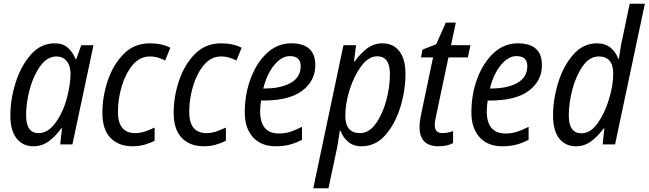

<svg xmlns="http://www.w3.org/2000/svg" viewBox="-20 -780 3503 1037"><path d="M161 10Q207 10 244 -17.5Q281 -45 312 -88H315L305 0H371L485 -536H419L392 -461H388Q374 -498 346.5 -522Q319 -546 276 -546Q200 -546 146.5 -485Q93 -424 64.5 -334Q36 -244 36 -156Q36 -75 69.5 -32.5Q103 10 161 10ZM188 -61Q121 -61 121 -158Q121 -228 141.5 -301.5Q162 -375 199 -425Q236 -475 285 -475Q320 -475 340.5 -449.5Q361 -424 361 -382Q361 -328 342 -253Q322 -176 281 -118.5Q240 -61 188 -61Z M696 10Q730 10 760.5 1.5Q791 -7 815 -20V-91Q788 -78 762 -69.5Q736 -61 710 -61Q617 -61 617 -176Q617 -245 637.5 -314Q658 -383 696.5 -429Q735 -475 789 -475Q813 -475 834.5 -468.5Q856 -462 872 -453L900 -522Q854 -546 789 -546Q705 -546 648 -488.5Q591 -431 562 -344.5Q533 -258 533 -171Q533 -81 576.5 -35.5Q620 10 696 10Z M1081 10Q1115 10 1145.5 1.5Q1176 -7 1200 -20V-91Q1173 -78 1147 -69.5Q1121 -61 1095 -61Q1002 -61 1002 -176Q1002 -245 1022.5 -314Q1043 -383 1081.5 -429Q1120 -475 1174 -475Q1198 -475 1219.5 -468.5Q1241 -462 1257 -453L1285 -522Q1239 -546 1174 -546Q1090 -546 1033 -488.5Q976 -431 947 -344.5Q918 -258 918 -171Q918 -81 961.5 -35.5Q1005 10 1081 10Z M1469 10Q1512 10 1545.5 1Q1579 -8 1611 -25V-95Q1576 -77 1547.5 -68Q1519 -59 1487 -59Q1385 -59 1385 -179Q1385 -205 1390 -237H1402Q1543 -237 1613 -290.5Q1683 -344 1683 -428Q1683 -546 1553 -546Q1478 -546 1421.5 -493Q1365 -440 1333.5 -355Q1302 -270 1302 -173Q1302 -88 1346 -39Q1390 10 1469 10ZM1402 -302Q1422 -382 1462 -429.5Q1502 -477 1545 -477Q1604 -477 1604 -423Q1604 -363 1550.5 -332.5Q1497 -302 1407 -302Z M1672 237H1754L1800 21Q1804 1 1808 -26Q1812 -53 1815 -74H1819Q1832 -39 1860 -14.5Q1888 10 1932 10Q2009 10 2062 -51Q2115 -112 2142.5 -202Q2170 -292 2170 -380Q2170 -462 2136.5 -504Q2103 -546 2046 -546Q2000 -546 1963.5 -519Q1927 -492 1896 -448H1892L1903 -536H1835ZM1924 -61Q1845 -61 1845 -155Q1845 -222 1869 -297Q1893 -372 1932 -424Q1971 -476 2018 -476Q2086 -476 2086 -379Q2086 -310 2066 -236.5Q2046 -163 2009.5 -112Q1973 -61 1924 -61Z M2349 10Q2395 10 2427 -7V-72Q2396 -61 2370 -61Q2328 -61 2328 -105Q2328 -117 2331 -132.5Q2334 -148 2337 -162L2402 -470H2507L2521 -536H2416L2442 -658H2388L2336 -541L2262 -512L2254 -470H2319L2255 -165Q2246 -124 2246 -94Q2246 10 2349 10Z M2693 10Q2736 10 2769.5 1Q2803 -8 2835 -25V-95Q2800 -77 2771.5 -68Q2743 -59 2711 -59Q2609 -59 2609 -179Q2609 -205 2614 -237H2626Q2767 -237 2837 -290.5Q2907 -344 2907 -428Q2907 -546 2777 -546Q2702 -546 2645.5 -493Q2589 -440 2557.5 -355Q2526 -270 2526 -173Q2526 -88 2570 -39Q2614 10 2693 10ZM2626 -302Q2646 -382 2686 -429.5Q2726 -477 2769 -477Q2828 -477 2828 -423Q2828 -363 2774.5 -332.5Q2721 -302 2631 -302Z M3091 10Q3137 10 3173 -17Q3209 -44 3241 -87H3244L3235 0H3302L3463 -760H3381L3343 -578Q3336 -549 3331.5 -521Q3327 -493 3323 -463H3319Q3306 -499 3277.5 -522.5Q3249 -546 3205 -546Q3129 -546 3075.5 -484.5Q3022 -423 2994.5 -332.5Q2967 -242 2967 -156Q2967 -74 3000.5 -32Q3034 10 3091 10ZM3120 -60Q3052 -60 3052 -157Q3052 -223 3071.5 -297Q3091 -371 3127.5 -423Q3164 -475 3214 -475Q3292 -475 3292 -382Q3292 -319 3269 -243.5Q3246 -168 3207.5 -114Q3169 -60 3120 -60Z"/></svg>

Font: Noto Sans UI SemiCondensed
Style: Italic
Weight: 400
Width: 4
Italic angle: -12°
Designer: Monotype Design Team
Foundry: Monotype Imaging Inc.
Version: Version 1.901